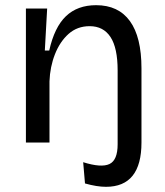

<svg xmlns="http://www.w3.org/2000/svg" viewBox="-20 -550 638 741"><path d="M80 0V-517H162L153 -355H170Q190 -445 234.5 -487.5Q279 -530 351 -530Q437 -530 481.5 -468.5Q526 -407 526 -286V0Q526 171 389 171Q354 171 308 158L301 76Q371 98 402.5 83Q434 68 434 7V-278Q434 -365 406.5 -407Q379 -449 326 -449Q278 -449 244.5 -419Q211 -389 192 -340.5Q173 -292 171 -236V0Z"/></svg>

Font: Bricolage Grotesque 12pt
Style: Regular
Weight: 400
Designer: Mathieu Triay
Foundry: Atelier Triay
Version: Version 1.001; ttfautohint (v1.8.4.7-5d5b);gftools[0.9.33.de